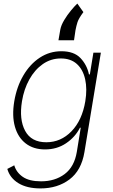

<svg xmlns="http://www.w3.org/2000/svg" viewBox="-20 -841 632 1077"><path d="M207 215.9Q131 215.9 83.1 186.4Q35.2 157 21 106.5L60 86.3Q71.4 125.7 107.6 150.9Q143.8 176.1 210.2 176.1Q288.7 176.1 342.9 135.3Q397 94.5 410.9 11L432.9 -124.6H428.6Q401.6 -71.7 350.5 -37.3Q299.4 -2.8 232.6 -2.8Q168 -2.8 124.5 -36.2Q81 -69.6 63.7 -130.3Q46.5 -191.1 60 -272.7Q73.9 -354.8 111.2 -418.1Q148.4 -481.5 203.3 -517.6Q258.2 -553.6 324.2 -553.6Q395.2 -553.6 431.6 -515.1Q468 -476.6 479 -423.7H484L503.9 -545.5H545.8L453.5 12.8Q436.4 115.4 369.5 165.7Q302.6 215.9 207 215.9ZM239.7 -43Q321.4 -43 381 -104.6Q440.7 -166.2 458.5 -273.1Q469.8 -342 457.7 -396.3Q445.7 -450.6 411.4 -481.9Q377.1 -513.1 321.4 -513.1Q265.3 -513.1 220 -481.4Q174.7 -449.6 144.5 -395.2Q114.3 -340.9 103.3 -273.1Q86.6 -170.8 121.1 -106.9Q155.5 -43 239.7 -43ZM307.9 -615.1 318.2 -674.7Q322.8 -699.6 340.2 -728.5Q357.6 -757.5 378.4 -782.5Q399.1 -807.5 413.7 -821L447.8 -773.1Q421.2 -737.2 414.6 -716.3Q408 -695.3 403.4 -671.2L395.2 -615.1Z"/></svg>

Font: Inter UI Extra Light
Style: Italic
Weight: 200
Italic angle: -9.39999°
Designer: Rasmus Andersson
Foundry: rsms
Version: 3.2;8d6f07862